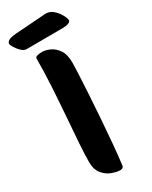

<svg xmlns="http://www.w3.org/2000/svg" viewBox="-232 -942 796 1005"><g transform="rotate(-30 165.5 -439.5)"><path d="M172 13Q152 13 123.5 2.5Q95 -8 73.5 -34Q52 -60 52 -105Q52 -151 57 -221.5Q62 -292 68.5 -376Q75 -460 80 -547Q85 -634 85 -713Q85 -721 97 -724.5Q109 -728 128 -728Q148 -728 173.5 -716.5Q199 -705 218 -677.5Q237 -650 237 -600Q237 -579 234.5 -528Q232 -477 228 -409Q224 -341 218.5 -267Q213 -193 207 -123.5Q201 -54 194 -2Q192 13 172 13ZM64 -781Q50 -781 35 -795Q20 -809 9.5 -826Q-1 -843 -1 -851Q-1 -860 10.5 -868Q22 -876 55 -879L240 -892Q266 -894 286.5 -876.5Q307 -859 319.5 -836.5Q332 -814 332 -801Q332 -793 319 -787.5Q306 -782 286 -782Z"/></g></svg>

Font: Protest Riot
Style: Regular
Weight: 400
Designer: Octavio Pardo
Foundry: Ashler Design
Version: Version 2.005; ttfautohint (v1.8.4.7-5d5b)